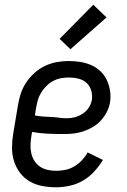

<svg xmlns="http://www.w3.org/2000/svg" viewBox="-20 -787 540 815"><path d="M218 8Q188 8 159 2.5Q130 -3 106 -17Q82 -31 65 -53.5Q48 -76 39.5 -103Q31 -130 31 -159.5Q31 -189 36 -219L56 -339Q60 -364 68 -389Q76 -414 91 -436.5Q106 -459 126.5 -477.5Q147 -496 171.5 -507.5Q196 -519 221.5 -523.5Q247 -528 272 -528Q297 -528 321.5 -524Q346 -520 367.5 -510.5Q389 -501 406 -485Q423 -469 433 -448Q443 -427 447 -402.5Q451 -378 447 -353Q444 -333 434 -313Q424 -293 409 -276.5Q394 -260 375 -248.5Q356 -237 335.5 -230Q315 -223 294 -220.5Q273 -218 252 -218Q218 -218 183 -219.5Q148 -221 116 -227L113 -208Q110 -189 109.5 -171Q109 -153 113 -135.5Q117 -118 126.5 -103.5Q136 -89 150 -79.5Q164 -70 182 -66Q200 -62 218 -62Q238 -62 257.5 -66Q277 -70 295 -80.5Q313 -91 327.5 -106.5Q342 -122 352 -140L417 -108Q401 -82 380 -59Q359 -36 332.5 -20.5Q306 -5 276 1.5Q246 8 218 8ZM264 -285Q281 -285 298 -289.5Q315 -294 331 -304.5Q347 -315 357 -330.5Q367 -346 370 -363Q373 -384 367 -403.5Q361 -423 347 -435.5Q333 -448 313.5 -453Q294 -458 273 -458Q256 -458 239 -455Q222 -452 206 -443.5Q190 -435 177 -422Q164 -409 154.5 -393.5Q145 -378 140.5 -361.5Q136 -345 133 -328L128 -297Q143 -294 160.5 -292.5Q178 -291 195.5 -290.5Q213 -290 229.5 -287.5Q246 -285 264 -285ZM279 -578 233 -622 376 -767 432 -713Z"/></svg>

Font: Iosevka SS18
Style: Italic
Weight: 400
Italic angle: -9°
Monospace: yes
Designer: Belleve Invis
Foundry: Belleve Invis
Version: Version 25.1.1; ttfautohint (v1.8.4)